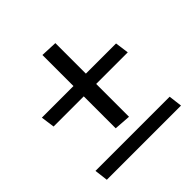

<svg xmlns="http://www.w3.org/2000/svg" viewBox="-148 -650 765 765"><g transform="rotate(-45 234.5 -267.5)"><path d="M447 -301H269V-116L199 -121V-301H29L21 -359H199V-534L269 -531V-359H439ZM447 -1H29L22 -58H440Z"/></g></svg>

Font: Palanquin
Style: Regular
Weight: 400
Designer: Pria Ravichandran
Version: Version 1.0.4